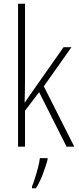

<svg xmlns="http://www.w3.org/2000/svg" viewBox="-20 -780 419 1021"><path d="M113 -370Q113 -334 112.5 -302Q112 -270 111 -235H112Q124 -252 132.5 -265Q141 -278 152 -293L318 -529H360L213 -321L375 0H334L188 -290L113 -191V0H76V-760H113ZM233 70Q223 105 207.5 146.5Q192 188 171 221H150V212Q157 195 166 167Q175 139 182.5 110Q190 81 192 61H233Z"/></svg>

Font: Noto Sans Telugu Condensed ExtraLight
Style: Regular
Weight: 200
Width: 3
Designer: Jelle Bosma - Monotype Design Team
Foundry: Monotype Imaging Inc.
Version: Version 2.005; ttfautohint (v1.8.4.7-5d5b)